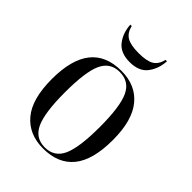

<svg xmlns="http://www.w3.org/2000/svg" viewBox="-216 -849 967 967"><g transform="rotate(45 267.5 -366.0)"><path d="M266 10Q165 10 107.5 -58.5Q50 -127 50 -269Q50 -546 269 -546Q371 -546 428 -477Q485 -408 485 -269Q485 -127 429.5 -58.5Q374 10 266 10ZM268 0Q336 0 364 -61.5Q392 -123 392 -269Q392 -414 363.5 -475Q335 -536 267 -536Q200 -536 172 -475Q144 -414 144 -269Q144 -123 172.5 -61.5Q201 0 268 0ZM267 -606Q201 -606 170 -646Q139 -686 136 -742H146Q155 -703 182 -686.5Q209 -670 267 -670Q325 -670 351.5 -686.5Q378 -703 387 -742H397Q394 -686 363.5 -646Q333 -606 267 -606Z"/></g></svg>

Font: Noto Serif Display SemiCondensed
Style: Regular
Weight: 400
Width: 4
Designer: Monotype Design Team
Foundry: Monotype Imaging Inc.
Version: Version 2.009